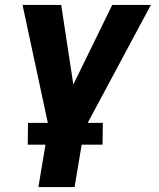

<svg xmlns="http://www.w3.org/2000/svg" viewBox="-20 -540 640 775"><path d="M135 215 176 -30 71 -520H227L276 -199L433 -520H589L320 -18L281 215ZM394 44H92L93 -44H395Z"/></svg>

Font: Iosevka Heavy Extended
Style: Italic
Weight: 900
Width: 7
Italic angle: -9°
Monospace: yes
Designer: Belleve Invis
Foundry: Belleve Invis
Version: Version 32.5.0; ttfautohint (v1.8.4)